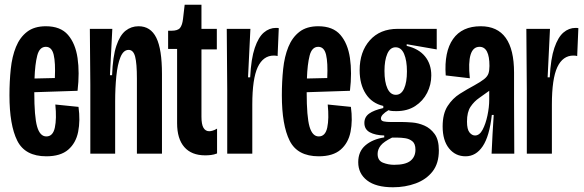

<svg xmlns="http://www.w3.org/2000/svg" viewBox="-20 -650 2470 812"><path d="M176 11Q86 11 53 -55Q20 -121 20 -247Q20 -305 25.5 -358Q31 -411 47.5 -451.5Q64 -492 94.5 -515.5Q125 -539 174 -539Q236 -539 267.5 -502.5Q299 -466 308 -404.5Q317 -343 308 -266L125 -260Q125 -156 137 -114.5Q149 -73 176 -73Q204 -73 212 -110.5Q220 -148 214 -208L312 -198Q320 -140 310.5 -92.5Q301 -45 268.5 -17Q236 11 176 11ZM174 -452Q147 -452 137.5 -415Q128 -378 126 -318L212 -320Q215 -385 207 -418.5Q199 -452 174 -452Z M362 0V-292L360 -528H455L445 -332H454Q457 -411 472 -456Q487 -501 511 -520Q535 -539 566 -539Q617 -539 641 -490.5Q665 -442 665 -337V0H559V-317Q559 -382 551.5 -410.5Q544 -439 524 -439Q502 -439 489.5 -408.5Q477 -378 472 -328Q467 -278 467 -221V0Z M848 7Q790 7 759.5 -28Q729 -63 729 -129V-443H691V-520H705Q732 -520 741.5 -532Q751 -544 754 -570L761 -630H832V-528H897V-441H832V-156Q832 -124 840.5 -109.5Q849 -95 865 -95Q871 -95 879.5 -97.5Q888 -100 898 -106V-1Q885 4 872.5 5.5Q860 7 848 7Z M941 0V-269L939 -528H1039L1029 -323H1038Q1042 -402 1057.5 -447.5Q1073 -493 1096 -512.5Q1119 -532 1147 -532Q1155 -532 1159 -531L1154 -413Q1148 -415 1138 -415Q1093 -415 1070 -366Q1047 -317 1047 -208V0Z M1328 11Q1238 11 1205 -55Q1172 -121 1172 -247Q1172 -305 1177.5 -358Q1183 -411 1199.5 -451.5Q1216 -492 1246.5 -515.5Q1277 -539 1326 -539Q1388 -539 1419.5 -502.5Q1451 -466 1460 -404.5Q1469 -343 1460 -266L1277 -260Q1277 -156 1289 -114.5Q1301 -73 1328 -73Q1356 -73 1364 -110.5Q1372 -148 1366 -208L1464 -198Q1472 -140 1462.5 -92.5Q1453 -45 1420.5 -17Q1388 11 1328 11ZM1326 -452Q1299 -452 1289.5 -415Q1280 -378 1278 -318L1364 -320Q1367 -385 1359 -418.5Q1351 -452 1326 -452Z M1642 142Q1570 142 1532.5 113Q1495 84 1495 36Q1495 -9 1525 -35Q1555 -61 1605 -69V-77Q1567 -78 1544 -90.5Q1521 -103 1521 -130Q1521 -155 1541 -169.5Q1561 -184 1601 -193V-202Q1553 -213 1527 -253Q1501 -293 1501 -353Q1501 -431 1544 -479.5Q1587 -528 1662 -528H1827V-441L1700 -463V-456Q1751 -444 1777.5 -411.5Q1804 -379 1804 -331Q1804 -292 1786.5 -257.5Q1769 -223 1736 -201.5Q1703 -180 1656 -180Q1649 -180 1639.5 -180.5Q1630 -181 1623 -184Q1591 -165 1591 -149Q1591 -139 1603 -136.5Q1615 -134 1633 -134H1682Q1697 -134 1723 -132Q1749 -130 1774.5 -119Q1800 -108 1818 -83.5Q1836 -59 1836 -14Q1836 41 1809.5 75Q1783 109 1738.5 125.5Q1694 142 1642 142ZM1654 -249Q1677 -249 1689 -275.5Q1701 -302 1701 -348Q1701 -394 1689 -422Q1677 -450 1653 -450Q1630 -450 1618 -422.5Q1606 -395 1606 -350Q1606 -303 1618.5 -276Q1631 -249 1654 -249ZM1647 47Q1695 47 1716 30Q1737 13 1737 -17Q1737 -42 1724 -52.5Q1711 -63 1693.5 -65.5Q1676 -68 1662 -68H1638Q1603 -51 1590 -34.5Q1577 -18 1577 1Q1577 29 1599.5 38Q1622 47 1647 47Z M1949 11Q1906 11 1879 -22.5Q1852 -56 1852 -115Q1852 -169 1873 -201.5Q1894 -234 1925 -253.5Q1956 -273 1986 -289Q2013 -304 2027 -315Q2041 -326 2045.5 -338.5Q2050 -351 2050 -371Q2050 -452 2008 -452Q1953 -452 1967 -319L1865 -331Q1858 -431 1896 -485Q1934 -539 2013 -539Q2154 -539 2154 -343V-222Q2154 -166 2154.5 -110.5Q2155 -55 2155 0H2059Q2061 -41 2063 -82Q2065 -123 2068 -164H2060Q2050 -74 2021.5 -31.5Q1993 11 1949 11ZM1989 -77Q2008 -77 2021 -101.5Q2034 -126 2041.5 -161.5Q2049 -197 2049 -228V-266Q2029 -251 2007 -236Q1985 -221 1970 -198.5Q1955 -176 1955 -136Q1955 -103 1965.5 -90Q1976 -77 1989 -77Z M2208 0V-269L2206 -528H2306L2296 -323H2305Q2309 -402 2324.5 -447.5Q2340 -493 2363 -512.5Q2386 -532 2414 -532Q2422 -532 2426 -531L2421 -413Q2415 -415 2405 -415Q2360 -415 2337 -366Q2314 -317 2314 -208V0Z"/></svg>

Font: Bricolage Grotesque 96pt Condensed Medium
Style: Regular
Weight: 500
Width: 3
Designer: Mathieu Triay
Foundry: Atelier Triay
Version: Version 1.001; ttfautohint (v1.8.4.7-5d5b);gftools[0.9.33.de